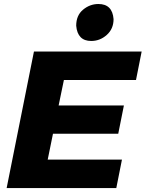

<svg xmlns="http://www.w3.org/2000/svg" viewBox="-20 -964 746 984"><path d="M447.5 -754Q377.5 -754 370.5 -832Q370.5 -885 405.5 -914.2Q440.5 -943.5 484.5 -943.5Q556 -943.5 562 -866Q562 -816 527.2 -785Q492.5 -754 447.5 -754ZM576 0H14L154 -700H706L677 -554H307.5L280.5 -423.5H615L586 -278.5H251.5L224.5 -146H605Z"/></svg>

Font: Argentum Sans
Style: Bold Italic
Weight: 700
Italic angle: -11°
Designer: Julieta Ulanovsky (font), Cristiano Sobral (main changes and remaster)
Foundry: Julieta Ulanovsky (font), Cristiano Sobral (main changes and remaster)
Version: Version 2.007;June 15, 2022;FontCreator 14.0.0.2814 64-bit; 